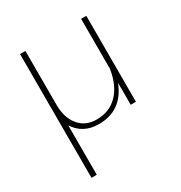

<svg xmlns="http://www.w3.org/2000/svg" viewBox="-164 -602 883 935"><g transform="rotate(-30 277.5 -135.0)"><path d="M81.5 -483.4H111.8V-180.2Q111.8 -108.4 147.7 -64.5Q183.6 -20.5 246.1 -20.5Q318.4 -20.5 364.7 -67.9Q411.1 -115.2 424.8 -202.1V-483.4H454.1V0H424.8V-123.5Q375 4.4 244.1 4.4Q199.2 4.4 165.5 -13.9Q131.8 -32.2 111.3 -65.4V212.4H81.5Z"/></g></svg>

Font: Estedad-FD Thin
Style: Regular
Weight: 100
Designer: Amin Abedi
Version: Version 7.3